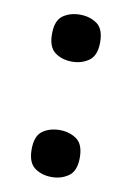

<svg xmlns="http://www.w3.org/2000/svg" viewBox="-69 -590 442 644"><g transform="rotate(10 152.0 -268.5)"><path d="M152 -385Q118 -385 94 -402.5Q70 -420 70 -465Q70 -511 94 -528Q118 -545 152 -545Q185 -545 209.5 -528Q234 -511 234 -465Q234 -420 209.5 -402.5Q185 -385 152 -385ZM152 8Q118 8 94 -9.5Q70 -27 70 -72Q70 -118 94 -135Q118 -152 152 -152Q185 -152 209.5 -135Q234 -118 234 -72Q234 -27 209.5 -9.5Q185 8 152 8Z"/></g></svg>

Font: Noto Serif Armenian
Style: Bold
Weight: 700
Version: Version 2.007